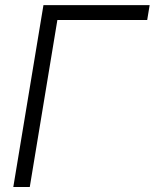

<svg xmlns="http://www.w3.org/2000/svg" viewBox="-20 -748 619 768"><path d="M578.6 -727.5 568.8 -668H209.5L99.1 0H33.2L153.8 -727.5Z"/></svg>

Font: Inter Display Light
Style: Italic
Weight: 300
Italic angle: -9.39999°
Designer: Rasmus Andersson
Foundry: rsms
Version: Version 4.000;git-a52131595